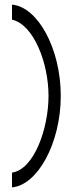

<svg xmlns="http://www.w3.org/2000/svg" viewBox="-20 -715 322 831"><path d="M32 32V96C143 86 243 -96 243 -300C243 -504 144 -685 32 -695V-630C125 -609 190 -444 190 -300C190 -158 127 19 32 32Z"/></svg>

Font: Charger Sport
Style: ExLitNrw
Weight: 200
Designer: Jasper
Foundry: Cannot Into Space Fonts
Version: Version 1.1